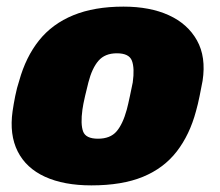

<svg xmlns="http://www.w3.org/2000/svg" viewBox="-20 -550 665 580"><path d="M256 10Q173 10 116 -16Q59 -42 33.5 -92.5Q8 -143 18 -214Q21 -235 26 -260Q31 -285 38 -306Q58 -378 98 -428Q138 -478 201.5 -504Q265 -530 353 -530Q433 -530 490 -504Q547 -478 575 -428Q603 -378 592 -306Q588 -285 583 -260Q578 -235 572 -214Q553 -143 514 -92.5Q475 -42 412 -16Q349 10 256 10ZM276 -131Q313 -131 332 -153Q351 -175 363 -219Q367 -234 372.5 -260Q378 -286 381 -301Q387 -344 378.5 -366.5Q370 -389 333 -389Q297 -389 277.5 -366.5Q258 -344 247 -301Q243 -286 237 -260Q231 -234 229 -219Q223 -175 231 -153Q239 -131 276 -131Z"/></svg>

Font: Rubik Light ExtraBold
Style: Italic
Weight: 800
Italic angle: -12°
Version: Version 2.104